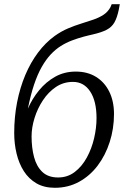

<svg xmlns="http://www.w3.org/2000/svg" viewBox="-20 -882 604 912"><path d="M549 -862 544 -835Q536 -797.5 523.5 -775.5Q511 -753.5 487 -740.8Q463 -728 419 -718Q410 -716 399.8 -713.5Q389.5 -711 378 -708Q348.5 -700 321 -689.5Q293.5 -679 268.5 -663.2Q243.5 -647.5 221 -623.5Q198.5 -599.5 178.5 -564.5Q158.5 -529.5 142 -480.5Q125.5 -431.5 112.5 -366Q133 -413.5 166 -453.5Q199 -493.5 242.5 -517.8Q286 -542 340 -542Q395.5 -542 436.2 -516.8Q477 -491.5 499.2 -446.2Q521.5 -401 521.5 -340.5Q521.5 -271 501.2 -207.8Q481 -144.5 444 -95.5Q407 -46.5 355.2 -18.2Q303.5 10 240.5 10Q189.5 10 153 -11.2Q116.5 -32.5 93.2 -69Q70 -105.5 58.8 -152.2Q47.5 -199 47.5 -250Q47.5 -326.5 61.2 -396.2Q75 -466 100.2 -525.8Q125.5 -585.5 160.8 -632.5Q196 -679.5 239.5 -711Q271 -733.5 303 -747Q335 -760.5 365.8 -770Q396.5 -779.5 423.5 -788.8Q450.5 -798 471.2 -811.5Q492 -825 504.5 -847.5L510.5 -862ZM326.5 -493Q281.5 -493 245.5 -468.8Q209.5 -444.5 183.8 -405.5Q158 -366.5 144 -321.2Q130 -276 130 -234Q130 -180 141.8 -135.8Q153.5 -91.5 181.2 -65.2Q209 -39 256 -39Q301 -39 335.2 -65.2Q369.5 -91.5 392.5 -133.8Q415.5 -176 427 -225.2Q438.5 -274.5 438.5 -321Q438.5 -401.5 408.5 -447.2Q378.5 -493 326.5 -493Z"/></svg>

Font: Merriweather 20pt Light
Style: Italic
Weight: 300
Italic angle: -7.8°
Version: Version 2.101